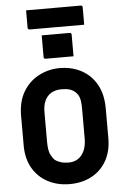

<svg xmlns="http://www.w3.org/2000/svg" viewBox="-69 -1152 789 1220"><g transform="rotate(-5 325.0 -542.0)"><path d="M230 -937Q251 -937 273.5 -937Q296 -937 319.5 -937Q343 -937 365.5 -937Q388 -937 409 -937Q414 -937 417 -934Q420 -931 420 -926V-787Q399 -787 376.5 -787Q354 -787 330.5 -787Q307 -787 284.5 -787Q262 -787 241 -787Q236 -787 233 -790Q230 -793 230 -798ZM325 -720Q401 -720 462 -688Q523 -656 559 -593.5Q595 -531 595 -438V-250Q595 -165 560 -104.5Q525 -44 464.5 -12Q404 20 325 20Q249 20 187.5 -12Q126 -44 90.5 -104.5Q55 -165 55 -250V-438Q55 -531 93 -593.5Q131 -656 193 -688Q255 -720 325 -720ZM205 -262Q205 -204 218.5 -178Q232 -152 245 -141Q258 -131 280 -124Q302 -117 330 -117Q364 -117 389.5 -133Q415 -149 430 -181.5Q445 -214 445 -262V-450Q445 -480 442 -500Q439 -520 432 -533.5Q425 -547 414 -557Q400 -571 379 -578Q358 -585 327 -585Q286 -585 259 -568.5Q232 -552 218.5 -522Q205 -492 205 -450ZM145 -1104H494Q499 -1104 502 -1101Q505 -1098 505 -1093Q505 -1064 505 -1037Q505 -1010 505 -981H156Q153 -981 150.5 -982.5Q148 -984 146.5 -986.5Q145 -989 145 -992Q145 -1021 145 -1048Q145 -1075 145 -1104Z"/></g></svg>

Font: Recursive ExtraBold
Style: Regular
Weight: 800
Version: Version 1.085